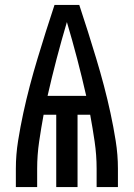

<svg xmlns="http://www.w3.org/2000/svg" viewBox="-20 -755 540 775"><path d="M44 0V-74Q44 -130 53 -186.5Q62 -243 74 -298.5Q86 -354 100.5 -409Q115 -464 131.5 -518.5Q148 -573 165 -627Q182 -681 200 -735H300Q318 -681 335 -627Q352 -573 368.5 -518.5Q385 -464 399.5 -409Q414 -354 426 -298.5Q438 -243 447 -186.5Q456 -130 456 -74V0H370V-74Q370 -129 362 -183.5Q354 -238 344 -292H293V0H207V-292H156Q146 -238 138 -183.5Q130 -129 130 -74V0ZM172 -368H328Q311 -443 291.5 -517.5Q272 -592 250 -666Q228 -592 208.5 -517.5Q189 -443 172 -368Z"/></svg>

Font: Iosevka Term Curly Semibold
Style: Regular
Weight: 600
Designer: Belleve Invis
Foundry: Belleve Invis
Version: Version 32.3.0